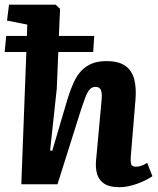

<svg xmlns="http://www.w3.org/2000/svg" viewBox="-21 -787 675 820"><path d="M489.5 12.5Q446.5 12.5 423.8 -2.8Q401 -18 393.8 -43.5Q386.5 -69 389 -99L412.5 -355Q416 -390 409.8 -403Q403.5 -416 387.5 -416Q373 -416 363.3 -406.2Q353.5 -396.5 345.3 -375.5Q337 -354.5 325.5 -320L224.5 0H70L91.5 -565H-1L5.5 -633.5H94L95.5 -682L9 -699L17.5 -767H216.5L235.5 -749.5L230.5 -633.5H381.5L377 -565H228L221.5 -409L193 -144.5L202 -142.5L268 -366Q280 -405 293.8 -435Q307.5 -465 327 -485.3Q346.5 -505.5 372.5 -515.8Q398.5 -526 434 -526Q485 -526 513.5 -506.3Q542 -486.5 552 -449.3Q562 -412 557.5 -359.5L537.5 -118Q536 -96.5 539.3 -85.8Q542.5 -75 560 -75Q572 -75 583.8 -79.5Q595.5 -84 607.5 -91.5L630 -34.5Q617 -25.5 599.8 -17Q582.5 -8.5 563.5 -1.7Q544.5 5 525.3 8.8Q506 12.5 489.5 12.5Z"/></svg>

Font: Literata
Style: Italic
Weight: 400
Italic angle: -2°
Designer: Latin by Veronika Burian and Jose Scaglione. Greek by Irene Vlachou. Cyrillic by Vera Evstafieva
Foundry: TypeTogether
Version: Version 3.103;gftools[0.9.29]